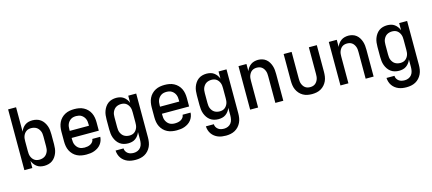

<svg xmlns="http://www.w3.org/2000/svg" viewBox="-65 -1389 5079 2259"><g transform="rotate(-15 2475.0 -259.0)"><path d="M315 12Q291 12 268 6.5Q245 1 226 -12.5Q207 -26 192.5 -45.5Q178 -65 170 -87V0H73V-740H170V-443Q178 -465 192.5 -484.5Q207 -504 226 -517.5Q245 -531 268 -536.5Q291 -542 315 -542Q341 -542 367 -535Q393 -528 414 -512.5Q435 -497 450 -475Q465 -453 474 -428.5Q483 -404 486 -377.5Q489 -351 489 -325V-205Q489 -179 486 -152.5Q483 -126 474 -101.5Q465 -77 450 -55Q435 -33 414 -17.5Q393 -2 367 5Q341 12 315 12ZM276 -73Q293 -73 309.5 -77Q326 -81 340 -89.5Q354 -98 364.5 -111.5Q375 -125 381.5 -140Q388 -155 390 -171.5Q392 -188 392 -205V-325Q392 -342 390 -358.5Q388 -375 381.5 -390Q375 -405 364.5 -418.5Q354 -432 340 -440.5Q326 -449 309.5 -453Q293 -457 276 -457Q260 -457 244.5 -453Q229 -449 216 -439.5Q203 -430 193.5 -416.5Q184 -403 178.5 -388Q173 -373 171.5 -357Q170 -341 170 -325V-205Q170 -189 171.5 -173Q173 -157 178.5 -142Q184 -127 193.5 -113.5Q203 -100 216 -90.5Q229 -81 244.5 -77Q260 -73 276 -73Z M827 12Q798 12 769 7Q740 2 714 -11Q688 -24 667.5 -45Q647 -66 634 -92Q621 -118 616 -147Q611 -176 611 -205V-325Q611 -354 616 -382.5Q621 -411 633.5 -437Q646 -463 666.5 -484Q687 -505 713 -518.5Q739 -532 767.5 -537Q796 -542 825 -542Q854 -542 882.5 -537Q911 -532 937 -518.5Q963 -505 983.5 -484Q1004 -463 1016.5 -437Q1029 -411 1034 -382.5Q1039 -354 1039 -325V-222H708V-205Q708 -188 710 -171.5Q712 -155 719 -139.5Q726 -124 737 -110.5Q748 -97 762.5 -88.5Q777 -80 793.5 -76.5Q810 -73 827 -73Q846 -73 864.5 -76.5Q883 -80 899.5 -89Q916 -98 927.5 -113.5Q939 -129 940 -148H1037Q1036 -124 1027.5 -100.5Q1019 -77 1003.5 -57.5Q988 -38 967.5 -24.5Q947 -11 924 -2.5Q901 6 876.5 9Q852 12 827 12ZM708 -308H942V-325Q942 -342 940 -358.5Q938 -375 931.5 -390.5Q925 -406 914 -419Q903 -432 889 -441Q875 -450 858.5 -453.5Q842 -457 825 -457Q808 -457 791.5 -453.5Q775 -450 761 -441Q747 -432 736 -419Q725 -406 718.5 -390.5Q712 -375 710 -358.5Q708 -342 708 -325Z M1371 222Q1346 222 1321.5 218.5Q1297 215 1274.5 206Q1252 197 1232.5 182Q1213 167 1199 147Q1185 127 1177.5 103Q1170 79 1169 55H1266Q1266 74 1275.5 90.5Q1285 107 1300 118Q1315 129 1333.5 133Q1352 137 1371 137Q1395 137 1418 127Q1441 117 1455.5 97.5Q1470 78 1475 53.5Q1480 29 1480 5V-87Q1472 -65 1457.5 -45.5Q1443 -26 1424 -12.5Q1405 1 1382 6.5Q1359 12 1335 12Q1309 12 1283 5Q1257 -2 1236 -17.5Q1215 -33 1200 -55Q1185 -77 1176 -101.5Q1167 -126 1164 -152.5Q1161 -179 1161 -205V-325Q1161 -351 1164 -377.5Q1167 -404 1176 -428.5Q1185 -453 1200 -475Q1215 -497 1236 -512.5Q1257 -528 1283 -535Q1309 -542 1335 -542Q1359 -542 1382 -536.5Q1405 -531 1424 -517.5Q1443 -504 1457.5 -484.5Q1472 -465 1480 -443V-530H1577V5Q1577 33 1572.5 61.5Q1568 90 1556 115.5Q1544 141 1524.5 162.5Q1505 184 1480 197.5Q1455 211 1427 216.5Q1399 222 1371 222ZM1374 -73Q1390 -73 1405.5 -77Q1421 -81 1434 -90.5Q1447 -100 1456.5 -113.5Q1466 -127 1471.5 -142Q1477 -157 1478.5 -173Q1480 -189 1480 -205V-325Q1480 -341 1478.5 -357Q1477 -373 1471.5 -388Q1466 -403 1456.5 -416.5Q1447 -430 1434 -439.5Q1421 -449 1405.5 -453Q1390 -457 1374 -457Q1357 -457 1340.5 -453Q1324 -449 1310 -440.5Q1296 -432 1285.5 -418.5Q1275 -405 1268.5 -390Q1262 -375 1260 -358.5Q1258 -342 1258 -325V-205Q1258 -188 1260 -171.5Q1262 -155 1268.5 -140Q1275 -125 1285.5 -111.5Q1296 -98 1310 -89.5Q1324 -81 1340.5 -77Q1357 -73 1374 -73Z M1927 12Q1898 12 1869 7Q1840 2 1814 -11Q1788 -24 1767.5 -45Q1747 -66 1734 -92Q1721 -118 1716 -147Q1711 -176 1711 -205V-325Q1711 -354 1716 -382.5Q1721 -411 1733.5 -437Q1746 -463 1766.5 -484Q1787 -505 1813 -518.5Q1839 -532 1867.5 -537Q1896 -542 1925 -542Q1954 -542 1982.5 -537Q2011 -532 2037 -518.5Q2063 -505 2083.5 -484Q2104 -463 2116.5 -437Q2129 -411 2134 -382.5Q2139 -354 2139 -325V-222H1808V-205Q1808 -188 1810 -171.5Q1812 -155 1819 -139.5Q1826 -124 1837 -110.5Q1848 -97 1862.5 -88.5Q1877 -80 1893.5 -76.5Q1910 -73 1927 -73Q1946 -73 1964.5 -76.5Q1983 -80 1999.5 -89Q2016 -98 2027.5 -113.5Q2039 -129 2040 -148H2137Q2136 -124 2127.5 -100.5Q2119 -77 2103.5 -57.5Q2088 -38 2067.5 -24.5Q2047 -11 2024 -2.5Q2001 6 1976.5 9Q1952 12 1927 12ZM1808 -308H2042V-325Q2042 -342 2040 -358.5Q2038 -375 2031.5 -390.5Q2025 -406 2014 -419Q2003 -432 1989 -441Q1975 -450 1958.5 -453.5Q1942 -457 1925 -457Q1908 -457 1891.5 -453.5Q1875 -450 1861 -441Q1847 -432 1836 -419Q1825 -406 1818.5 -390.5Q1812 -375 1810 -358.5Q1808 -342 1808 -325Z M2471 222Q2446 222 2421.5 218.5Q2397 215 2374.5 206Q2352 197 2332.5 182Q2313 167 2299 147Q2285 127 2277.5 103Q2270 79 2269 55H2366Q2366 74 2375.5 90.5Q2385 107 2400 118Q2415 129 2433.5 133Q2452 137 2471 137Q2495 137 2518 127Q2541 117 2555.5 97.5Q2570 78 2575 53.5Q2580 29 2580 5V-87Q2572 -65 2557.5 -45.5Q2543 -26 2524 -12.5Q2505 1 2482 6.5Q2459 12 2435 12Q2409 12 2383 5Q2357 -2 2336 -17.5Q2315 -33 2300 -55Q2285 -77 2276 -101.5Q2267 -126 2264 -152.5Q2261 -179 2261 -205V-325Q2261 -351 2264 -377.5Q2267 -404 2276 -428.5Q2285 -453 2300 -475Q2315 -497 2336 -512.5Q2357 -528 2383 -535Q2409 -542 2435 -542Q2459 -542 2482 -536.5Q2505 -531 2524 -517.5Q2543 -504 2557.5 -484.5Q2572 -465 2580 -443V-530H2677V5Q2677 33 2672.5 61.5Q2668 90 2656 115.5Q2644 141 2624.5 162.5Q2605 184 2580 197.5Q2555 211 2527 216.5Q2499 222 2471 222ZM2474 -73Q2490 -73 2505.5 -77Q2521 -81 2534 -90.5Q2547 -100 2556.5 -113.5Q2566 -127 2571.5 -142Q2577 -157 2578.5 -173Q2580 -189 2580 -205V-325Q2580 -341 2578.5 -357Q2577 -373 2571.5 -388Q2566 -403 2556.5 -416.5Q2547 -430 2534 -439.5Q2521 -449 2505.5 -453Q2490 -457 2474 -457Q2457 -457 2440.5 -453Q2424 -449 2410 -440.5Q2396 -432 2385.5 -418.5Q2375 -405 2368.5 -390Q2362 -375 2360 -358.5Q2358 -342 2358 -325V-205Q2358 -188 2360 -171.5Q2362 -155 2368.5 -140Q2375 -125 2385.5 -111.5Q2396 -98 2410 -89.5Q2424 -81 2440.5 -77Q2457 -73 2474 -73Z M2823 0V-530H2920V-443Q2928 -465 2942 -484Q2956 -503 2975 -516.5Q2994 -530 3017 -536Q3040 -542 3064 -542Q3089 -542 3114 -534.5Q3139 -527 3159 -511Q3179 -495 3192.5 -473Q3206 -451 3214 -426.5Q3222 -402 3224.5 -376.5Q3227 -351 3227 -325V0H3130V-325Q3130 -341 3128.5 -357Q3127 -373 3121.5 -388Q3116 -403 3107 -416.5Q3098 -430 3085 -439.5Q3072 -449 3056.5 -453Q3041 -457 3025 -457Q3009 -457 2993.5 -453Q2978 -449 2965 -439.5Q2952 -430 2943 -416.5Q2934 -403 2928.5 -388Q2923 -373 2921.5 -357Q2920 -341 2920 -325V0Z M3575 12Q3547 12 3519 6.5Q3491 1 3466.5 -13Q3442 -27 3423 -48.5Q3404 -70 3392.5 -95.5Q3381 -121 3377 -149Q3373 -177 3373 -205V-530H3470V-205Q3470 -189 3471.5 -173Q3473 -157 3478.5 -142Q3484 -127 3493 -113.5Q3502 -100 3515 -90.5Q3528 -81 3543.5 -77Q3559 -73 3575 -73Q3591 -73 3606.5 -77Q3622 -81 3635 -90.5Q3648 -100 3657 -113.5Q3666 -127 3671.5 -142Q3677 -157 3678.5 -173Q3680 -189 3680 -205V-530H3777V-205Q3777 -177 3773 -149Q3769 -121 3757.5 -95.5Q3746 -70 3727 -48.5Q3708 -27 3683.5 -13Q3659 1 3631 6.5Q3603 12 3575 12Z M3923 0V-530H4020V-443Q4028 -465 4042 -484Q4056 -503 4075 -516.5Q4094 -530 4117 -536Q4140 -542 4164 -542Q4189 -542 4214 -534.5Q4239 -527 4259 -511Q4279 -495 4292.5 -473Q4306 -451 4314 -426.5Q4322 -402 4324.5 -376.5Q4327 -351 4327 -325V0H4230V-325Q4230 -341 4228.5 -357Q4227 -373 4221.5 -388Q4216 -403 4207 -416.5Q4198 -430 4185 -439.5Q4172 -449 4156.5 -453Q4141 -457 4125 -457Q4109 -457 4093.5 -453Q4078 -449 4065 -439.5Q4052 -430 4043 -416.5Q4034 -403 4028.5 -388Q4023 -373 4021.5 -357Q4020 -341 4020 -325V0Z M4671 222Q4646 222 4621.5 218.5Q4597 215 4574.5 206Q4552 197 4532.5 182Q4513 167 4499 147Q4485 127 4477.5 103Q4470 79 4469 55H4566Q4566 74 4575.5 90.5Q4585 107 4600 118Q4615 129 4633.5 133Q4652 137 4671 137Q4695 137 4718 127Q4741 117 4755.5 97.5Q4770 78 4775 53.5Q4780 29 4780 5V-87Q4772 -65 4757.5 -45.5Q4743 -26 4724 -12.5Q4705 1 4682 6.5Q4659 12 4635 12Q4609 12 4583 5Q4557 -2 4536 -17.5Q4515 -33 4500 -55Q4485 -77 4476 -101.5Q4467 -126 4464 -152.5Q4461 -179 4461 -205V-325Q4461 -351 4464 -377.5Q4467 -404 4476 -428.5Q4485 -453 4500 -475Q4515 -497 4536 -512.5Q4557 -528 4583 -535Q4609 -542 4635 -542Q4659 -542 4682 -536.5Q4705 -531 4724 -517.5Q4743 -504 4757.5 -484.5Q4772 -465 4780 -443V-530H4877V5Q4877 33 4872.5 61.5Q4868 90 4856 115.5Q4844 141 4824.5 162.5Q4805 184 4780 197.5Q4755 211 4727 216.5Q4699 222 4671 222ZM4674 -73Q4690 -73 4705.5 -77Q4721 -81 4734 -90.5Q4747 -100 4756.5 -113.5Q4766 -127 4771.5 -142Q4777 -157 4778.5 -173Q4780 -189 4780 -205V-325Q4780 -341 4778.5 -357Q4777 -373 4771.5 -388Q4766 -403 4756.5 -416.5Q4747 -430 4734 -439.5Q4721 -449 4705.5 -453Q4690 -457 4674 -457Q4657 -457 4640.5 -453Q4624 -449 4610 -440.5Q4596 -432 4585.5 -418.5Q4575 -405 4568.5 -390Q4562 -375 4560 -358.5Q4558 -342 4558 -325V-205Q4558 -188 4560 -171.5Q4562 -155 4568.5 -140Q4575 -125 4585.5 -111.5Q4596 -98 4610 -89.5Q4624 -81 4640.5 -77Q4657 -73 4674 -73Z"/></g></svg>

Font: Lode Dark
Style: Bold
Weight: 700
Monospace: yes
Designer: Belleve Invis
Foundry: Belleve Invis
Version: Version 29.2.0; ttfautohint (v1.8.3)